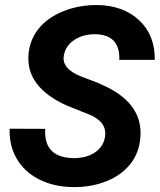

<svg xmlns="http://www.w3.org/2000/svg" viewBox="-20 -741 642 771"><path d="M401.4 -189.9Q411.6 -248 344.2 -278.8L250 -316.4Q85.9 -389.6 94.2 -518.1Q97.7 -577.6 133.3 -623.5Q168.9 -669.4 233.4 -695.6Q297.9 -721.7 372.6 -720.7Q475.6 -718.8 539.1 -659.4Q602.5 -600.1 601.6 -500.5H459Q461.4 -548.8 437.7 -575.7Q414.1 -602.5 364.3 -603.5Q315.4 -604.5 279.3 -581.3Q243.2 -558.1 236.3 -517.6Q227.1 -464.4 307.6 -433.1L372.1 -408.7L409.2 -391.6Q553.2 -320.3 543.9 -191.4Q539.6 -128.4 503.7 -82.8Q467.8 -37.1 406 -12.7Q344.2 11.7 270 10.3Q194.3 8.8 135.3 -21.5Q76.2 -51.8 45.4 -106.9Q16.6 -158.2 18.6 -224.1L161.6 -223.6Q154.8 -107.9 275.4 -106Q327.6 -106 361.3 -128.9Q395 -151.9 401.4 -189.9Z"/></svg>

Font: RobotoInd
Style: Bold Italic
Weight: 700
Italic angle: -12°
Designer: Google
Version: Version 2.001150; 2014